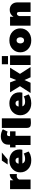

<svg xmlns="http://www.w3.org/2000/svg" viewBox="1928 -2693 782 4678"><g transform="rotate(-90 2319.0 -354.0)"><path d="M50 0V-500H266.7V-419.2Q322.5 -508.3 416.7 -508.3V-332.5Q394.2 -337.5 375 -337.5Q310.8 -337.5 283.3 -279.2V0Z M650 -558.3 745.8 -700H941.7L775 -558.3ZM750 -516.7Q864.2 -516.7 940.4 -450.8Q1016.7 -385 1016.7 -266.7Q1016.7 -250 1014.6 -233.3Q1012.5 -216.7 1010 -208.3L1008.3 -200H675Q698.3 -133.3 783.3 -133.3Q864.2 -133.3 916.7 -166.7L966.7 -50Q964.2 -47.5 958.8 -42.9Q953.3 -38.3 933.8 -26.7Q914.2 -15 891.2 -6.2Q868.3 2.5 830 9.6Q791.7 16.7 750 16.7Q619.2 16.7 538.8 -60Q458.3 -136.7 458.3 -250Q458.3 -363.3 538.8 -440Q619.2 -516.7 750 -516.7ZM670 -291.7H816.7Q816.7 -325 799.2 -345.8Q781.7 -366.7 750 -366.7Q685 -366.7 670 -291.7Z M1541.7 -83.3V-700H1775V0Q1715 8.3 1658.3 8.3Q1592.5 8.3 1567.1 -15.4Q1541.7 -39.2 1541.7 -83.3ZM1066.7 -366.7V-500H1133.3V-541.7Q1133.3 -632.5 1190 -678.8Q1246.7 -725 1333.3 -725Q1380 -725 1422.1 -713.3Q1464.2 -701.7 1480.8 -692.5Q1497.5 -683.3 1508.3 -675L1450 -558.3Q1420 -575 1391.7 -575Q1341.7 -575 1341.7 -525V-500H1458.3V-366.7H1350V0H1125V-366.7Z M2141.7 -516.7Q2255.8 -516.7 2332.1 -450.8Q2408.3 -385 2408.3 -266.7Q2408.3 -250 2406.2 -233.3Q2404.2 -216.7 2401.7 -208.3L2400 -200H2066.7Q2090 -133.3 2175 -133.3Q2255.8 -133.3 2308.3 -166.7L2358.3 -50Q2355.8 -47.5 2350.4 -42.9Q2345 -38.3 2325.4 -26.7Q2305.8 -15 2282.9 -6.2Q2260 2.5 2221.7 9.6Q2183.3 16.7 2141.7 16.7Q2010.8 16.7 1930.4 -60Q1850 -136.7 1850 -250Q1850 -363.3 1930.4 -440Q2010.8 -516.7 2141.7 -516.7ZM2061.7 -291.7H2208.3Q2208.3 -325 2190.8 -345.8Q2173.3 -366.7 2141.7 -366.7Q2076.7 -366.7 2061.7 -291.7Z M2391.7 0 2558.3 -258.3 2408.3 -500H2650L2708.3 -350L2766.7 -500H3008.3L2858.3 -258.3L3025 0H2775L2708.3 -150L2641.7 0Z M3075 0V-500H3308.3V0ZM3091.7 -550V-700H3291.7V-550Z M3463.8 -60Q3383.3 -136.7 3383.3 -250Q3383.3 -363.3 3463.8 -440Q3544.2 -516.7 3675 -516.7Q3805.8 -516.7 3886.2 -440Q3966.7 -363.3 3966.7 -250Q3966.7 -136.7 3886.2 -60Q3805.8 16.7 3675 16.7Q3544.2 16.7 3463.8 -60ZM3620 -315.8Q3600 -290 3600 -250Q3600 -210 3620 -184.2Q3640 -158.3 3675 -158.3Q3710 -158.3 3730 -184.2Q3750 -210 3750 -250Q3750 -290 3730 -315.8Q3710 -341.7 3675 -341.7Q3640 -341.7 3620 -315.8Z M4033.3 0V-500H4250V-415Q4306.7 -508.3 4416.7 -508.3Q4499.2 -508.3 4549.6 -457.5Q4600 -406.7 4600 -316.7V0H4366.7V-266.7Q4366.7 -303.3 4356.7 -318.3Q4346.7 -333.3 4325 -333.3Q4284.2 -333.3 4266.7 -277.5V0Z"/></g></svg>

Font: BoonTook
Style: Regular
Weight: 400
Designer: Sungsit Sawaiwan
Foundry: FontUni
Version: Version 3.0